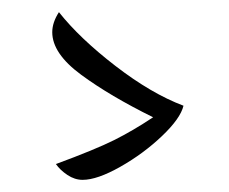

<svg xmlns="http://www.w3.org/2000/svg" viewBox="-20 -340 377 316"><path d="M72 -70Q137 -94 168 -109.5Q199 -125 232 -147Q161 -182 113.5 -217Q66 -252 66 -287Q66 -303 77 -320Q111 -277 170 -231.5Q229 -186 282 -166Q277 -145 246.5 -116Q216 -87 178 -65.5Q140 -44 116 -44Q103 -44 91 -52Q79 -60 72 -70Z"/></svg>

Font: Dancing Script
Style: Bold
Weight: 700
Designer: Pablo Impallari
Foundry: Pablo Impallari
Version: Version 2.000